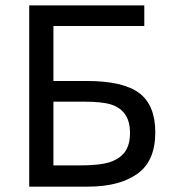

<svg xmlns="http://www.w3.org/2000/svg" viewBox="-20 -696 645 716"><path d="M179.2 -394H303.2Q439 -394 499 -349.1Q559.1 -304.2 559.1 -202.1Q559.1 -95.2 491.9 -47.6Q424.8 0 308.1 0H88.9V-675.8H518.1V-599.1H179.2ZM464.8 -200.2Q464.8 -242.2 447.5 -268.1Q430.2 -293.9 397 -305.4Q363.8 -316.9 293 -316.9H179.2V-79.1H273.9Q352.1 -79.1 389.4 -91.3Q426.8 -103.5 445.8 -129.6Q464.8 -155.8 464.8 -200.2Z"/></svg>

Font: ClearSansRegular
Style: Regular
Weight: 400
Foundry: Intel Corporation
Version: Version 1.00